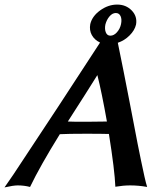

<svg xmlns="http://www.w3.org/2000/svg" viewBox="-34 -815 683 844"><path d="M342.8 -227.1Q266.1 -227.1 229 -225.1Q142.6 -85.9 98.1 6.8Q72.3 0 43.9 0Q24.9 0 -14.2 8.8L24.9 -47.9Q231 -358.4 405.8 -627.9Q381.3 -639.6 369.6 -660.9Q357.9 -682.1 362.8 -709Q371.1 -744.1 406.5 -769.5Q441.9 -794.9 481 -794.9Q520 -794.9 545.2 -768.8Q570.3 -742.7 564 -707Q558.1 -681.6 535.6 -659.2Q513.2 -636.7 483.9 -627Q508.8 -505.9 535.2 -369.1Q540 -345.2 552.7 -278.3Q565.4 -211.4 571 -183.1Q576.7 -154.8 585.9 -109.6Q595.2 -64.5 601.3 -37.6Q607.4 -10.7 612.8 6.8Q575.7 0 538.1 0Q508.3 0 473.1 5.9Q470.2 -66.9 444.8 -226.1Q410.6 -227.1 342.8 -227.1ZM350.1 -279.8Q405.3 -279.8 436 -280.8Q413.1 -409.7 394 -484.9Q347.7 -410.6 264.2 -280.8Q270.5 -280.8 282 -280.3Q293.5 -279.8 300.8 -279.8ZM475.1 -757.8Q460 -757.8 447.3 -742.9Q434.6 -728 429.2 -707Q425.3 -687 431.2 -672.6Q437 -658.2 451.2 -658.2Q466.8 -658.2 480.2 -673.3Q493.7 -688.5 498 -709Q502.4 -730 496.1 -743.9Q489.7 -757.8 475.1 -757.8Z"/></svg>

Font: Linear Smooth
Style: Bold Italic
Weight: 700
Designer: Philipp H. Poll, Flanker
Foundry: Philipp H. Poll, reworked by Flanker
Version: Version 1.061 | FøM Fix